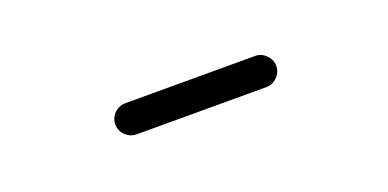

<svg xmlns="http://www.w3.org/2000/svg" viewBox="-18 -655 537 266"><g transform="rotate(-20 250.0 -522.0)"><path d="M158.2 -499Q148.4 -499 141.6 -505.9Q134.8 -512.7 134.8 -522Q134.8 -531.2 141.6 -538.1Q148.4 -544.9 158.2 -544.9H349.6Q358.4 -544.9 365.2 -538.1Q372.1 -531.2 372.1 -522Q372.1 -512.7 365.2 -505.9Q358.4 -499 349.6 -499Z"/></g></svg>

Font: Rounded-L Mgen+ 1mn light
Style: Regular
Weight: 200
Designer: [Source Han Sans]
Ryoko NISHIZUKA  (kana & ideographs); Paul D. Hunt (Latin, Greek & Cyrillic); Wenlong ZHANG  (bopomofo
Version: Version 1.059.20150602